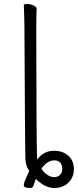

<svg xmlns="http://www.w3.org/2000/svg" viewBox="-20 -722 389 959"><path d="M131 217Q99 217 99 204Q99 191 110.5 166.5Q122 142 126 132Q109 108 107 74.5Q105 41 102 -590L101 -639L99 -697Q99 -702 115 -702Q131 -702 147 -695Q163 -688 163 -679Q163 -658 162 -643Q162 -643 161 -590Q162 -3 165 62L166 74L174 65Q205 31 249.5 31Q294 31 321.5 56Q349 81 349 122.5Q349 164 321.5 190.5Q294 217 250 217Q206 217 159 172Q151 192 147.5 204.5Q144 217 131 217ZM187 120Q196 137 214.5 150Q233 163 250.5 163Q268 163 279.5 151.5Q291 140 291 123Q291 79 250 79Q217 79 187 120Z"/></svg>

Font: LXGW WenKai Light
Style: Regular
Weight: 300
Designer: LXGW / Fontworks Inc.
Foundry: LXGW / Fontworks Inc.
Version: Version 1.501; October 10, 2024